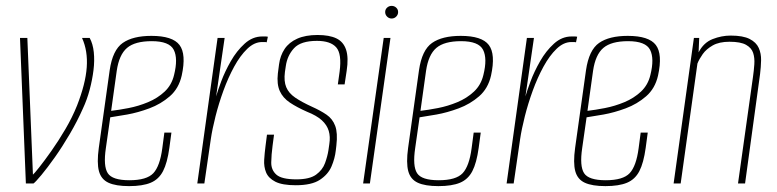

<svg xmlns="http://www.w3.org/2000/svg" viewBox="-20 -624 2643 653"><path d="M68 0 48 -495H73L92 -30Q96 -33 113.5 -55Q131 -77 155 -111Q179 -145 202.5 -185Q226 -225 242 -265Q271 -339 275 -395Q279 -451 259 -495H285Q296 -475 299 -446.5Q302 -418 298 -385.5Q294 -353 285 -319Q276 -285 262 -255Q243 -212 217.5 -168.5Q192 -125 166.5 -89Q141 -53 121 -29Q101 -5 94 0Z M419 9Q374 9 349 -2.5Q324 -14 316.5 -42Q309 -70 316 -121L353 -385Q363 -454 397.5 -478Q432 -502 495 -502Q567 -502 590.5 -471Q614 -440 598 -367Q588 -323 557.5 -296.5Q527 -270 488 -255.5Q449 -241 412.5 -234.5Q376 -228 355 -225L340 -120Q331 -59 346.5 -35Q362 -11 420 -11Q479 -11 501.5 -35Q524 -59 532 -120L539 -173H563L556 -121Q549 -70 534.5 -42Q520 -14 492.5 -2.5Q465 9 419 9ZM358 -247Q384 -250 417.5 -256.5Q451 -263 483.5 -276.5Q516 -290 540 -312.5Q564 -335 572 -369Q586 -425 571 -454.5Q556 -484 496 -484Q439 -484 412 -461Q385 -438 377 -383Z M651 0 720 -495H744L715 -296Q720 -314 732.5 -347.5Q745 -381 765 -416Q785 -451 812 -475.5Q839 -500 872 -500Q876 -500 882 -500Q888 -500 891 -499L887 -480Q885 -481 880.5 -481Q876 -481 871 -481Q845 -481 821 -458Q797 -435 776.5 -397.5Q756 -360 740 -316Q724 -272 713 -228.5Q702 -185 697 -151L675 0Z M986 6Q940 6 916.5 -6Q893 -18 885 -37.5Q877 -57 878.5 -80.5Q880 -104 883 -127L888 -166H912L907 -128Q903 -98 902.5 -72Q902 -46 920 -30Q938 -14 988 -14Q1033 -14 1055 -30Q1077 -46 1085.5 -69.5Q1094 -93 1097 -113L1100 -134Q1104 -159 1098 -179Q1092 -199 1074.5 -215Q1057 -231 1024 -244Q990 -259 966 -275Q942 -291 931.5 -314.5Q921 -338 925 -374L929 -405Q933 -435 948 -457.5Q963 -480 991 -492.5Q1019 -505 1060 -505Q1100 -505 1124 -493.5Q1148 -482 1157 -455Q1166 -428 1159 -383L1152 -337H1129L1135 -380Q1143 -441 1123.5 -463Q1104 -485 1058 -485Q1003 -485 980 -460Q957 -435 952 -399L949 -379Q945 -348 953.5 -327.5Q962 -307 984 -292Q1006 -277 1041 -261Q1070 -248 1090.5 -234Q1111 -220 1120 -196Q1129 -172 1124 -129L1122 -112Q1119 -85 1107.5 -58Q1096 -31 1068 -12.5Q1040 6 986 6Z M1215 0 1285 -495H1308L1238 0ZM1312 -561Q1303 -561 1296.5 -567.5Q1290 -574 1290 -583Q1290 -592 1296.5 -598Q1303 -604 1312 -604Q1321 -604 1327.5 -598Q1334 -592 1334 -583Q1334 -574 1327.5 -567.5Q1321 -561 1312 -561Z M1471 9Q1426 9 1401 -2.5Q1376 -14 1368.5 -42Q1361 -70 1368 -121L1405 -385Q1415 -454 1449.5 -478Q1484 -502 1547 -502Q1619 -502 1642.5 -471Q1666 -440 1650 -367Q1640 -323 1609.5 -296.5Q1579 -270 1540 -255.5Q1501 -241 1464.5 -234.5Q1428 -228 1407 -225L1392 -120Q1383 -59 1398.5 -35Q1414 -11 1472 -11Q1531 -11 1553.5 -35Q1576 -59 1584 -120L1591 -173H1615L1608 -121Q1601 -70 1586.5 -42Q1572 -14 1544.5 -2.5Q1517 9 1471 9ZM1410 -247Q1436 -250 1469.5 -256.5Q1503 -263 1535.5 -276.5Q1568 -290 1592 -312.5Q1616 -335 1624 -369Q1638 -425 1623 -454.5Q1608 -484 1548 -484Q1491 -484 1464 -461Q1437 -438 1429 -383Z M1703 0 1772 -495H1796L1767 -296Q1772 -314 1784.5 -347.5Q1797 -381 1817 -416Q1837 -451 1864 -475.5Q1891 -500 1924 -500Q1928 -500 1934 -500Q1940 -500 1943 -499L1939 -480Q1937 -481 1932.5 -481Q1928 -481 1923 -481Q1897 -481 1873 -458Q1849 -435 1828.5 -397.5Q1808 -360 1792 -316Q1776 -272 1765 -228.5Q1754 -185 1749 -151L1727 0Z M2039 9Q1994 9 1969 -2.5Q1944 -14 1936.5 -42Q1929 -70 1936 -121L1973 -385Q1983 -454 2017.5 -478Q2052 -502 2115 -502Q2187 -502 2210.5 -471Q2234 -440 2218 -367Q2208 -323 2177.5 -296.5Q2147 -270 2108 -255.5Q2069 -241 2032.5 -234.5Q1996 -228 1975 -225L1960 -120Q1951 -59 1966.5 -35Q1982 -11 2040 -11Q2099 -11 2121.5 -35Q2144 -59 2152 -120L2159 -173H2183L2176 -121Q2169 -70 2154.5 -42Q2140 -14 2112.5 -2.5Q2085 9 2039 9ZM1978 -247Q2004 -250 2037.5 -256.5Q2071 -263 2103.5 -276.5Q2136 -290 2160 -312.5Q2184 -335 2192 -369Q2206 -425 2191 -454.5Q2176 -484 2116 -484Q2059 -484 2032 -461Q2005 -438 1997 -383Z M2271 0 2340 -495H2358L2356 -446Q2373 -479 2403.5 -491Q2434 -503 2465 -503Q2507 -503 2529.5 -491.5Q2552 -480 2560.5 -461Q2569 -442 2568.5 -419Q2568 -396 2565 -372L2514 0H2490L2541 -363Q2544 -384 2545.5 -405.5Q2547 -427 2541.5 -444Q2536 -461 2517.5 -471.5Q2499 -482 2461 -482Q2426 -482 2404 -469.5Q2382 -457 2370 -440Q2358 -423 2352 -408L2295 0Z"/></svg>

Font: Alumni Sans Thin Thin
Style: Italic
Weight: 250
Italic angle: -8°
Version: Version 1.016